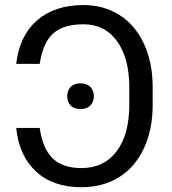

<svg xmlns="http://www.w3.org/2000/svg" viewBox="-20 -741 691 770"><path d="M139.2 -228Q151.4 -143.1 192.1 -105Q232.9 -66.9 306.6 -66.9Q396.5 -66.9 447.5 -134Q498.5 -201.2 498.5 -321.3V-391.1Q498.5 -507.3 449.7 -575.4Q400.9 -643.6 314.9 -643.6Q235.4 -643.6 194.1 -607.7Q152.8 -571.8 139.2 -484.9H44.9Q58.1 -598.1 128.7 -659.4Q199.2 -720.7 314.9 -720.7Q396 -720.7 459 -680.9Q522 -641.1 556.9 -566.4Q591.8 -491.7 592.3 -394V-319.8Q592.3 -220.7 556.6 -145Q521 -69.3 456.3 -29.8Q391.6 9.8 306.6 9.8Q191.9 9.8 124 -53.5Q56.2 -116.7 44.9 -228ZM302.7 -303.7Q276.4 -303.7 262.9 -318.4Q249.5 -333 249.5 -355Q249.5 -377 262.9 -391.8Q276.4 -406.7 302.7 -406.7Q329.1 -406.7 342.8 -391.8Q356.4 -377 356.4 -355Q356.4 -333 342.8 -318.4Q329.1 -303.7 302.7 -303.7Z"/></svg>

Font: Roboto
Style: Regular
Weight: 400
Designer: Google
Version: Version 2.001047; 2015